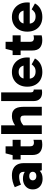

<svg xmlns="http://www.w3.org/2000/svg" viewBox="1222 -1942 734 3217"><g transform="rotate(-90 1588.5 -334.0)"><path d="M201 13Q148 13 107.5 -7.5Q67 -28 45 -65Q23 -102 23 -151Q23 -203 47 -239.5Q71 -276 111.5 -296Q152 -316 202 -316Q275 -316 320 -283Q365 -250 380 -188L317 -199V-313Q317 -340 298 -360Q279 -380 237 -380Q210 -380 175 -373.5Q140 -367 103 -349L60 -453Q104 -475 154.5 -488Q205 -501 258 -501Q326 -501 372 -477Q418 -453 440.5 -409Q463 -365 463 -307V0H344L315 -95L380 -115Q364 -55 319 -21Q274 13 201 13ZM246 -91Q279 -91 298.5 -108Q318 -125 318 -151Q318 -179 298.5 -195Q279 -211 246 -211Q213 -211 194 -195Q175 -179 175 -151Q175 -125 194 -108Q213 -91 246 -91Z M773 8Q692 8 645.5 -32Q599 -72 599 -163V-483L597 -489L627 -607H745V-195Q745 -161 761 -146.5Q777 -132 803 -132Q818 -132 831.5 -134.5Q845 -137 854 -140V-3Q837 2 817.5 5Q798 8 773 8ZM523 -355V-489H854V-355Z M951 0V-681H1097V0ZM1261 0V-290Q1261 -332 1246 -345.5Q1231 -359 1206 -359Q1185 -359 1162.5 -350.5Q1140 -342 1119 -327Q1098 -312 1082 -293L1039 -396Q1065 -425 1098 -449Q1131 -473 1170 -487Q1209 -501 1252 -501Q1301 -501 1332 -484.5Q1363 -468 1379.5 -439Q1396 -410 1401.5 -373.5Q1407 -337 1407 -298V0Z M1640 5Q1603 5 1572 -10Q1541 -25 1522 -56.5Q1503 -88 1503 -141V-681H1648V-193Q1648 -156 1661.5 -145.5Q1675 -135 1696 -135V0Q1686 2 1669.5 3.5Q1653 5 1640 5Z M1989 9Q1916 9 1860.5 -22Q1805 -53 1774.5 -110Q1744 -167 1744 -244Q1744 -320 1774.5 -378Q1805 -436 1860.5 -468.5Q1916 -501 1989 -501Q2064 -501 2119 -467Q2174 -433 2204 -375.5Q2234 -318 2234 -246Q2234 -233 2233 -221Q2232 -209 2231 -202H1858V-306H2119L2102 -263Q2102 -318 2074.5 -353Q2047 -388 1990 -388Q1939 -388 1908.5 -357Q1878 -326 1878 -275V-220Q1878 -165 1909.5 -134.5Q1941 -104 1997 -104Q2044 -104 2071.5 -123Q2099 -142 2118 -170L2217 -115Q2185 -56 2127 -23.5Q2069 9 1989 9Z M2524 8Q2443 8 2396.5 -32Q2350 -72 2350 -163V-483L2348 -489L2378 -607H2496V-195Q2496 -161 2512 -146.5Q2528 -132 2554 -132Q2569 -132 2582.5 -134.5Q2596 -137 2605 -140V-3Q2588 2 2568.5 5Q2549 8 2524 8ZM2274 -355V-489H2605V-355Z M2911 9Q2838 9 2782.5 -22Q2727 -53 2696.5 -110Q2666 -167 2666 -244Q2666 -320 2696.5 -378Q2727 -436 2782.5 -468.5Q2838 -501 2911 -501Q2986 -501 3041 -467Q3096 -433 3126 -375.5Q3156 -318 3156 -246Q3156 -233 3155 -221Q3154 -209 3153 -202H2780V-306H3041L3024 -263Q3024 -318 2996.5 -353Q2969 -388 2912 -388Q2861 -388 2830.5 -357Q2800 -326 2800 -275V-220Q2800 -165 2831.5 -134.5Q2863 -104 2919 -104Q2966 -104 2993.5 -123Q3021 -142 3040 -170L3139 -115Q3107 -56 3049 -23.5Q2991 9 2911 9Z"/></g></svg>

Font: Gabarito
Style: Bold
Weight: 700
Designer: Leandro Assis / Alvaro Franca / Felipe Casaprima
Foundry: Naipe Foundry
Version: Version 1.000